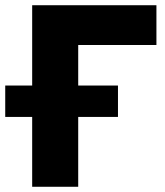

<svg xmlns="http://www.w3.org/2000/svg" viewBox="-36 -714 632 734"><path d="M87 0V-267H-16V-387H87V-694H562V-542H263V-387H415V-267H263V0Z"/></svg>

Font: Cantarell Extra Bold
Style: Regular
Weight: 800
Designer: Dave Crossland, Nikolaus Waxweiler, Florian Fecher, Jacques Le Bailly, Eben Sorkin, Alexei Vanyashin, Alexios Zavras, Em
Version: Version 0.303